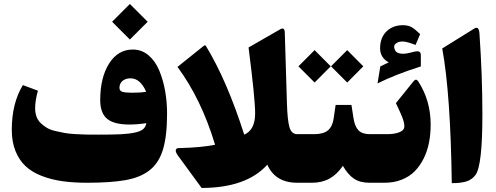

<svg xmlns="http://www.w3.org/2000/svg" viewBox="-20 -909 2465 955"><path d="M626 -889.2 714.4 -800.8 626 -712.4 537.6 -800.8ZM637.7 -447.8Q680.2 -447.8 707 -452.6Q677.7 -519.5 629.4 -519.5Q605 -519.5 589.6 -506.8Q574.2 -494.1 574.2 -472.2Q574.2 -456.5 589.4 -452.1Q604.5 -447.8 637.7 -447.8ZM623.5 -289.6Q546.9 -289.6 512.7 -318.1Q478.5 -346.7 478.5 -411.1Q478.5 -522.9 522.5 -592.8Q566.4 -662.6 640.6 -662.6Q685.1 -662.6 719 -633.8Q752.9 -605 772.5 -557.4Q792 -509.8 801.5 -455.6Q811 -401.4 811 -343.8Q811 -231 790 -163.3Q769 -95.7 720.7 -59.6Q676.3 -25.9 603.3 -12.9Q530.3 0 413.1 0Q344.7 0 289.8 -7.8Q234.9 -15.6 187 -34.2Q139.2 -52.7 107.2 -82.5Q75.2 -112.3 56.9 -158Q38.6 -203.6 38.6 -263.2Q38.6 -395.5 93.8 -485.8L168.5 -458Q154.8 -407.7 154.8 -370.6Q154.8 -347.7 161.6 -328.9Q168.5 -310.1 182.6 -296.6Q196.8 -283.2 212.9 -273.4Q229 -263.7 254.4 -257.6Q279.8 -251.5 301.5 -247.6Q323.2 -243.7 355.2 -241.9Q387.2 -240.2 410.6 -239.7Q434.1 -239.3 469.2 -239.3Q539.1 -239.3 579.8 -241.2Q620.6 -243.2 650.1 -249.5Q679.7 -255.9 692.1 -266.8Q704.6 -277.8 708 -296.4Q663.6 -289.6 623.5 -289.6Z M1194.8 -239.3Q1249 -262.7 1249 -345.2Q1249 -418.5 1216.3 -672.9L1374.5 -763.7Q1396 -775.4 1396.5 -747.1L1407.2 -395Q1409.7 -311 1419.7 -276.4Q1429.7 -241.7 1458.5 -241.7H1472.7Q1484.9 -241.7 1484.9 -147.9V-83.5Q1484.9 0 1472.7 0H1458.5Q1349.6 0 1309.6 -89.8Q1205.6 25.4 982.9 25.9L864.3 -136.2Q858.4 -144.5 855.5 -152.3Q852.5 -160.2 855.7 -166.3Q858.9 -172.4 869.6 -172.4Q979.5 -174.8 1049.8 -189Q981.4 -416 862.8 -576.2L993.2 -680.7Q1001 -686.5 1004.4 -680.2Q1109.4 -507.3 1194.8 -239.3Z M1707 -659.7 1787.1 -579.1 1707 -498.5 1626.5 -579.1ZM1544.9 -659.7 1625 -579.1 1544.9 -498.5 1464.4 -579.1ZM1467.8 -241.7H1542.5Q1588.9 -241.7 1611.3 -260.7Q1633.8 -279.8 1639.6 -319.8L1649.4 -387.2H1728L1738.3 -321.3Q1744.6 -279.8 1763.2 -260.7Q1781.7 -241.7 1819.3 -241.7H1828.1Q1840.3 -241.7 1840.3 -147.9V-83.5Q1840.3 0 1828.1 0H1817.9Q1771 0 1741 -20Q1710.9 -40 1685.5 -84Q1655.8 -41 1618.7 -20.5Q1581.5 0 1531.2 0H1467.8Q1440.9 0 1440.9 -83.5V-147.9Q1440.9 -241.7 1467.8 -241.7Z M1857.9 -494.1 1871.6 -578.6Q1877 -581.5 1893.3 -589.1Q1909.7 -596.7 1913.6 -598.6Q1870.6 -622.6 1870.6 -668.5Q1870.6 -721.7 1902.3 -752.7Q1934.1 -783.7 1984.4 -783.7Q2010.3 -783.7 2027.3 -773.9Q2044.4 -764.2 2069.8 -739.3L2046.9 -685.5Q2002.4 -702.6 1983.4 -702.6Q1966.3 -702.6 1955.8 -696.8Q1945.3 -690.9 1942.9 -685.8Q1940.4 -680.7 1940.4 -675.8Q1940.4 -671.9 1941.7 -667.5Q1942.9 -663.1 1946.5 -656.5Q1950.2 -649.9 1960 -645.8Q1969.7 -641.6 1984.4 -641.6Q2001.5 -641.6 2026.9 -648.4Q2052.2 -655.8 2062.7 -653.1Q2073.2 -650.4 2073.2 -633.8V-578.6Q1945.3 -538.1 1857.9 -494.1ZM2122.1 -290Q2122.1 -242.2 2113.8 -199.7Q2105.5 -157.2 2087.2 -120.4Q2068.8 -83.5 2042.5 -56.9Q2016.1 -30.3 1977.8 -15.1Q1939.5 0 1892.6 0H1823.2Q1796.4 0 1796.4 -83.5V-147.9Q1796.4 -241.7 1823.2 -241.7H1907.2Q1941.4 -241.7 1966.3 -251.2Q1991.2 -260.7 1991.2 -280.8Q1991.2 -298.8 1981 -325.2Q1970.7 -351.6 1949.2 -396L2036.6 -504.4Q2049.8 -521 2060.5 -503.9Q2122.1 -408.7 2122.1 -290Z M2179.7 -668 2338.4 -766.6Q2361.8 -781.7 2364.7 -743.7Q2379.4 -531.2 2379.4 -339.4Q2379.4 -86.4 2345.7 -39.6Q2328.1 -15.6 2300.5 -6.8Q2272.9 2 2227.1 2Q2221.2 -442.4 2179.7 -668Z"/></svg>

Font: Sahel Black FD
Style: Black-FD
Weight: 900
Foundry: Saber Rastikerdar (saber.rastikerdar@gmail.com)
Version: Version 3.3.1